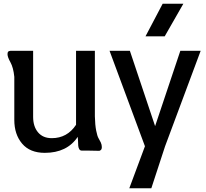

<svg xmlns="http://www.w3.org/2000/svg" viewBox="-20 -800 1092 1020"><path d="M484 -182Q485 -136 491 -106Q497 -76 503.5 -65.5Q510 -55 515.5 -43Q521 -31 521 -18Q521 -8 516 -3.5Q511 1 508 1Q505 1 496 1L445 0H414Q405 0 400.5 -8.5Q396 -17 395.5 -27Q395 -37 394.5 -52Q394 -67 393 -73Q336 12 218 12Q139 12 97.5 -37Q56 -86 56 -163V-392Q51 -441 35.5 -469Q20 -497 20 -511Q20 -518 21.5 -522.5Q23 -527 28.5 -528.5Q34 -530 35 -530Q36 -530 44 -530H156V-179Q156 -128 182 -97Q208 -66 255 -66Q337 -66 384 -137V-530H484Z M954 -780 855 -607H753L844 -780ZM938 -530H1046L857 -23L784 200H667L750 -23L562 -530H670L804 -130Z"/></svg>

Font: Coupeur_Texte
Style: Regular
Weight: 400
Designer: Léa Rolland
Version: Version 1.000;PS 001.000;hotconv 1.0.88;makeotf.lib2.5.64775